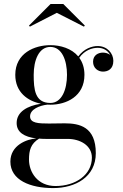

<svg xmlns="http://www.w3.org/2000/svg" viewBox="-20 -700 627 980"><path d="M270 -634.5 408.5 -564 413 -569.5 303 -679.5H238L128 -569.5L132.5 -564ZM65 -72C65 -25 103.5 -1 165.5 6.5C117.5 10 33 40.5 33 125C33 219.5 134.5 260 251.5 260C364.5 260 469 203.5 469 82C469 -53.5 385 -70.5 310 -70.5C281.5 -70.5 265 -69.5 230 -69.5C175.5 -69.5 133.5 -71.5 133.5 -106C133.5 -142 181.5 -161.5 222 -166C227 -165.5 232 -165.5 237 -165.5C318 -165.5 411 -207.5 411 -318C411 -354 401 -383 384.5 -405C412 -444 450.5 -456 479 -456C510 -456 531.5 -440 542 -420C532 -427.5 518.5 -431.5 505.5 -431.5C481.5 -431.5 455 -418.5 455 -385C455 -352 480.5 -334.5 505.5 -334.5C530.5 -334.5 558.5 -347 558.5 -389.5C558.5 -427.5 527.5 -465 478.5 -465C450 -465 408.5 -452 379.5 -412C345 -453 288.5 -469.5 237 -469.5C156 -469.5 58 -428.5 58 -318C58 -228.5 122 -184 189 -170.5C118.5 -160 65 -128.5 65 -72ZM152 -318C152 -392 178 -460.5 237 -460.5C296 -460.5 322 -392 322 -318C322 -244 296 -174.5 237 -174.5C158 -174.5 152 -244 152 -318ZM128 114.5C128 67.5 137 33.5 179.5 7.5C190 8.5 201.5 9 213.5 9H325C390 9 449 43 449 104.5C449 191.5 367 249.5 263.5 249.5C171 249.5 128 178 128 114.5Z"/></svg>

Font: Bodoni* 24
Style: Regular
Weight: 400
Version: Version 2.3